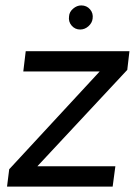

<svg xmlns="http://www.w3.org/2000/svg" viewBox="-20 -689 511 709"><path d="M396 0H6L14 -64L348 -425H66L75 -500H458L450 -431L118 -75H406ZM276 -580Q257 -580 244.5 -594.5Q232 -609 235 -629Q236 -645 250 -657Q264 -669 280 -669Q300 -669 312.5 -654.5Q325 -640 322 -620Q320 -604 306.5 -592Q293 -580 276 -580Z"/></svg>

Font: Kulim Park
Style: Italic
Weight: 400
Italic angle: -8°
Designer: Noponies / Dale Sattler
Foundry: Noponies
Version: Version 1.000; ttfautohint (v1.8.3)